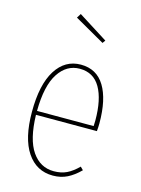

<svg xmlns="http://www.w3.org/2000/svg" viewBox="-117 -826 666 904"><g transform="rotate(15 216.5 -374.5)"><path d="M378 -246H81Q84 -127 124 -69Q164 -11 230 -11Q266 -11 293 -24Q320 -37 348 -65L362 -51Q332 -21 301 -5.5Q270 10 231 10Q151 10 105 -58Q59 -126 59 -255Q59 -388 103.5 -458.5Q148 -529 225 -529Q302 -529 341 -465Q380 -401 380 -284Q380 -268 378 -246ZM358 -292Q358 -395 325 -452Q292 -509 225 -509Q161 -509 121.5 -448.5Q82 -388 81 -265H357Q358 -273 358 -292ZM162 -759 306 -668 296 -654 149 -738Z"/></g></svg>

Font: Fira Sans Extra Condensed Thin
Style: Regular
Weight: 250
Width: 1
Designer: Carrois Corporate & Edenspiekermann AG
Foundry: Carrois Corporate GbR & Edenspiekermann AG
Version: Version 4.203